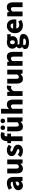

<svg xmlns="http://www.w3.org/2000/svg" viewBox="3000 -3858 1097 7137"><g transform="rotate(-90 3548.5 -289.5)"><path d="M216 14Q164 14 126 -9.5Q88 -33 67.5 -72.5Q47 -112 47 -159Q47 -249 122 -299.5Q197 -350 363 -368Q361 -391 352 -407.5Q343 -424 324.5 -432.5Q306 -441 277 -441Q243 -441 207 -428Q171 -415 128 -391L66 -508Q104 -531 143.5 -547.5Q183 -564 225 -573.5Q267 -583 311 -583Q385 -583 436 -555Q487 -527 514 -469.5Q541 -412 541 -323V0H396L384 -57H379Q344 -26 303.5 -6Q263 14 216 14ZM277 -124Q304 -124 324 -136Q344 -148 363 -169V-260Q308 -253 275.5 -240Q243 -227 229.5 -210Q216 -193 216 -173Q216 -148 232.5 -136Q249 -124 277 -124Z M850 14Q756 14 714 -48.5Q672 -111 672 -217V-569H850V-239Q850 -181 866 -159.5Q882 -138 916 -138Q946 -138 967.5 -151.5Q989 -165 1011 -196V-569H1189V0H1044L1031 -78H1027Q992 -36 950 -11Q908 14 850 14Z M1502 14Q1447 14 1387 -8Q1327 -30 1283 -66L1362 -177Q1401 -148 1436.5 -132.5Q1472 -117 1506 -117Q1541 -117 1557 -129Q1573 -141 1573 -162Q1573 -179 1557 -191Q1541 -203 1515 -213.5Q1489 -224 1460 -235Q1426 -249 1392.5 -270Q1359 -291 1337 -323.5Q1315 -356 1315 -403Q1315 -457 1342.5 -497.5Q1370 -538 1419.5 -560.5Q1469 -583 1535 -583Q1602 -583 1652 -560.5Q1702 -538 1738 -510L1659 -404Q1628 -426 1598.5 -439Q1569 -452 1541 -452Q1510 -452 1495.5 -441.5Q1481 -431 1481 -411Q1481 -394 1495.5 -383Q1510 -372 1535 -363Q1560 -354 1589 -343Q1616 -333 1642.5 -319.5Q1669 -306 1691 -286Q1713 -266 1726 -238.5Q1739 -211 1739 -172Q1739 -120 1712 -77.5Q1685 -35 1632.5 -10.5Q1580 14 1502 14Z M1872 0V-591Q1872 -651 1893 -701.5Q1914 -752 1961 -782.5Q2008 -813 2087 -813Q2125 -813 2154.5 -807Q2184 -801 2203 -794L2171 -662Q2144 -674 2113 -674Q2084 -674 2067 -656.5Q2050 -639 2050 -596V0ZM1796 -430V-562L1883 -569H2151V-430Z M2412 14Q2318 14 2276 -48.5Q2234 -111 2234 -217V-569H2412V-239Q2412 -181 2428 -159.5Q2444 -138 2478 -138Q2508 -138 2529.5 -151.5Q2551 -165 2573 -196V-569H2751V0H2606L2593 -78H2589Q2554 -36 2512 -11Q2470 14 2412 14ZM2369 -648Q2332 -648 2308 -673Q2284 -698 2284 -733Q2284 -769 2308 -793.5Q2332 -818 2369 -818Q2407 -818 2430.5 -793.5Q2454 -769 2454 -733Q2454 -698 2430.5 -673Q2407 -648 2369 -648ZM2623 -648Q2586 -648 2562 -673Q2538 -698 2538 -733Q2538 -769 2562 -793.5Q2586 -818 2623 -818Q2661 -818 2684.5 -793.5Q2708 -769 2708 -733Q2708 -698 2684.5 -673Q2661 -648 2623 -648Z M2894 0V-799H3072V-607L3063 -506Q3094 -535 3136.5 -559Q3179 -583 3237 -583Q3330 -583 3372 -521Q3414 -459 3414 -352V0H3236V-330Q3236 -389 3220 -410Q3204 -431 3170 -431Q3140 -431 3119 -418Q3098 -405 3072 -380V0Z M3552 0V-569H3697L3710 -470H3713Q3745 -527 3788.5 -555Q3832 -583 3875 -583Q3901 -583 3916.5 -579.5Q3932 -576 3944 -571L3915 -418Q3899 -422 3885 -424.5Q3871 -427 3852 -427Q3821 -427 3786.5 -404Q3752 -381 3730 -325V0Z M4188 14Q4094 14 4052 -48.5Q4010 -111 4010 -217V-569H4188V-239Q4188 -181 4204 -159.5Q4220 -138 4254 -138Q4284 -138 4305.5 -151.5Q4327 -165 4349 -196V-569H4527V0H4382L4369 -78H4365Q4330 -36 4288 -11Q4246 14 4188 14Z M4670 0V-569H4815L4828 -498H4831Q4866 -533 4910.5 -558Q4955 -583 5013 -583Q5106 -583 5148 -521Q5190 -459 5190 -352V0H5012V-330Q5012 -389 4996 -410Q4980 -431 4946 -431Q4916 -431 4895 -418Q4874 -405 4848 -380V0Z M5532 239Q5467 239 5412.5 224.5Q5358 210 5326 178.5Q5294 147 5294 96Q5294 61 5314 32.5Q5334 4 5374 -16V-21Q5352 -36 5337 -59.5Q5322 -83 5322 -119Q5322 -149 5340 -177.5Q5358 -206 5386 -225V-229Q5355 -250 5331.5 -288.5Q5308 -327 5308 -377Q5308 -446 5342 -492Q5376 -538 5430.5 -560.5Q5485 -583 5546 -583Q5571 -583 5594 -579.5Q5617 -576 5636 -569H5845V-440H5758Q5764 -428 5768.5 -409.5Q5773 -391 5773 -371Q5773 -305 5742.5 -262.5Q5712 -220 5660.5 -200Q5609 -180 5546 -180Q5532 -180 5515 -182.5Q5498 -185 5479 -190Q5470 -181 5465.5 -173Q5461 -165 5461 -150Q5461 -131 5480 -121.5Q5499 -112 5545 -112H5635Q5740 -112 5797.5 -77.5Q5855 -43 5855 34Q5855 94 5815.5 140Q5776 186 5703.5 212.5Q5631 239 5532 239ZM5546 -287Q5567 -287 5583.5 -297Q5600 -307 5609.5 -327Q5619 -347 5619 -377Q5619 -406 5609.5 -425Q5600 -444 5583.5 -454Q5567 -464 5546 -464Q5526 -464 5509.5 -454Q5493 -444 5483.5 -425Q5474 -406 5474 -377Q5474 -347 5483.5 -327Q5493 -307 5509.5 -297Q5526 -287 5546 -287ZM5560 128Q5597 128 5624.5 119.5Q5652 111 5668 97Q5684 83 5684 65Q5684 39 5662.5 31.5Q5641 24 5601 24H5547Q5516 24 5498 22.5Q5480 21 5466 17Q5453 29 5446.5 41.5Q5440 54 5440 68Q5440 98 5473 113Q5506 128 5560 128Z M6173 14Q6091 14 6025.5 -21.5Q5960 -57 5921.5 -124Q5883 -191 5883 -285Q5883 -354 5905.5 -409Q5928 -464 5966.5 -503Q6005 -542 6053.5 -562.5Q6102 -583 6153 -583Q6235 -583 6289 -547Q6343 -511 6370 -449Q6397 -387 6397 -309Q6397 -285 6394.5 -264Q6392 -243 6389 -232H6055Q6063 -193 6083 -169Q6103 -145 6132 -133.5Q6161 -122 6197 -122Q6228 -122 6257 -131Q6286 -140 6317 -158L6376 -51Q6332 -20 6277.5 -3Q6223 14 6173 14ZM6052 -349H6246Q6246 -391 6225.5 -419Q6205 -447 6156 -447Q6132 -447 6110.5 -436.5Q6089 -426 6073.5 -404.5Q6058 -383 6052 -349Z M6511 0V-569H6656L6669 -498H6672Q6707 -533 6751.5 -558Q6796 -583 6854 -583Q6947 -583 6989 -521Q7031 -459 7031 -352V0H6853V-330Q6853 -389 6837 -410Q6821 -431 6787 -431Q6757 -431 6736 -418Q6715 -405 6689 -380V0Z"/></g></svg>

Font: Noto Sans HK Thin Black
Style: Regular
Weight: 900
Version: Version 2.004-H2;hotconv 1.0.118;makeotfexe 2.5.65603